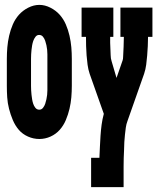

<svg xmlns="http://www.w3.org/2000/svg" viewBox="-20 -561 644 786"><path d="M141 8Q117 8 94.5 -2Q72 -12 57 -29.5Q42 -47 32.5 -69.5Q23 -92 17 -115.5Q11 -139 9.5 -162.5Q8 -186 8 -210V-320Q8 -344 10 -367.5Q12 -391 17.5 -415Q23 -439 32.5 -461Q42 -483 57.5 -500.5Q73 -518 95.5 -529.5Q118 -541 141 -541Q164 -541 186.5 -529.5Q209 -518 224.5 -500.5Q240 -483 249.5 -461Q259 -439 264.5 -415Q270 -391 272 -367.5Q274 -344 274 -320V-210Q274 -186 272 -162.5Q270 -139 264.5 -115.5Q259 -92 249.5 -69.5Q240 -47 224.5 -29.5Q209 -12 187 -2Q165 8 141 8ZM141 -112Q150 -112 156 -119.5Q162 -127 165 -136Q168 -145 170 -154.5Q172 -164 173 -173Q174 -182 174 -191.5Q174 -201 174 -210V-320Q174 -329 174 -338.5Q174 -348 173 -357.5Q172 -367 170 -376Q168 -385 165 -394Q162 -403 156 -410.5Q150 -418 140 -418Q131 -418 125 -410Q119 -402 116 -393Q113 -384 111.5 -375Q110 -366 109 -357Q108 -348 107.5 -338.5Q107 -329 107 -320V-210Q107 -201 107.5 -191.5Q108 -182 109 -173Q110 -164 111.5 -154.5Q113 -145 116 -136Q119 -127 125 -119.5Q131 -112 141 -112ZM353 205V85H387Q388 63 389 40Q390 17 391.5 -5.5Q393 -28 396 -50.5Q399 -73 405 -95L347 -259Q341 -277 338.5 -296Q336 -315 334.5 -334Q333 -353 332.5 -372Q332 -391 332 -410H314V-530H444V-410H431Q431 -398 431 -385.5Q431 -373 432 -360.5Q433 -348 433 -335Q433 -322 437 -310L457 -242L482 -314Q483 -317 483.5 -320.5Q484 -324 484 -328Q485 -349 486 -369.5Q487 -390 487 -410H473V-530H604V-410H586Q586 -391 585 -372Q584 -353 582.5 -334Q581 -315 578.5 -296Q576 -277 570 -259L502 -66Q497 -53 495 -38.5Q493 -24 491.5 -9.5Q490 5 489 20Q488 35 488 49V50Q487 68 486.5 85.5Q486 103 486 121V205Z"/></svg>

Font: Iosevka Curly Slab HvEx
Style: Regular
Weight: 900
Width: 7
Monospace: yes
Designer: Belleve Invis
Foundry: Belleve Invis
Version: Version 11.1.0; ttfautohint (v1.8.3)